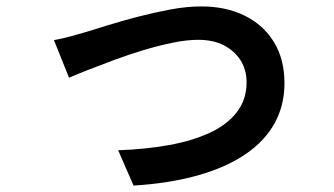

<svg xmlns="http://www.w3.org/2000/svg" viewBox="-20 -542 1040 598"><path d="M148 -417Q171 -421 199 -428.5Q227 -436 250 -443Q276 -451 318 -464Q360 -477 410 -490Q460 -503 511 -512.5Q562 -522 607 -522Q684 -522 742.5 -493Q801 -464 833.5 -410.5Q866 -357 866 -283Q866 -214 835.5 -158.5Q805 -103 745 -62Q685 -21 597 4Q509 29 396 36L348 -74Q433 -77 505.5 -90Q578 -103 632.5 -128Q687 -153 717.5 -192.5Q748 -232 748 -285Q748 -325 729 -354.5Q710 -384 677 -401Q644 -418 597 -418Q562 -418 518 -409Q474 -400 427.5 -386Q381 -372 336.5 -355.5Q292 -339 255 -324.5Q218 -310 195 -300Z"/></svg>

Font: Noto Sans JP Thin SemiBold
Style: Regular
Weight: 600
Version: Version 2.004-H2;hotconv 1.0.118;makeotfexe 2.5.65603